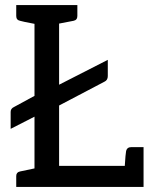

<svg xmlns="http://www.w3.org/2000/svg" viewBox="-20 -736 619 757"><path d="M546 1H44V-42Q44 -57 59 -60L116 -72V-276L22 -228V-295Q22 -308 35 -314L116 -358V-642Q68 -651 59 -654Q44 -657 44 -673V-716H285V-673Q285 -657 270 -654Q226 -646 213 -643V-402L405 -500V-436Q405 -420 392 -414L213 -320V-82H472Q475 -130 477 -139Q480 -156 498 -156H546Z"/></svg>

Font: Aleo
Style: Regular
Weight: 400
Designer: Alessio Laiso
Version: Version 1.1